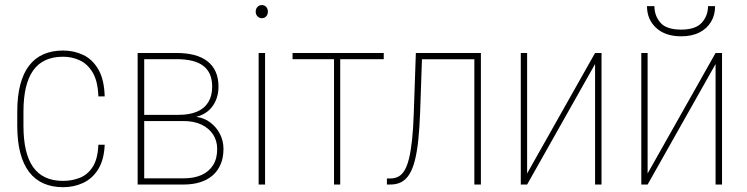

<svg xmlns="http://www.w3.org/2000/svg" viewBox="-20 -741 2999 771"><path d="M233.4 -14.6Q268.1 -14.6 299.6 -26.6Q331.1 -38.6 351.8 -70.1Q372.6 -101.6 375 -159.7H400.4Q397.9 -99.6 374.8 -62Q351.6 -24.4 314.5 -6.8Q277.3 10.7 233.4 10.7Q189.5 10.7 155 -4.4Q120.6 -19.5 97.2 -50Q73.7 -80.6 61.5 -127Q49.3 -173.3 49.3 -235.8V-292.5Q49.3 -355 61.5 -401.4Q73.7 -447.8 97.2 -478Q120.6 -508.3 155 -523.2Q189.5 -538.1 233.4 -538.1Q276.9 -538.1 314 -520.5Q351.1 -502.9 374.8 -462.6Q398.4 -422.4 400.4 -354H375Q373 -414.6 352.5 -449.2Q332 -483.9 300.8 -498.5Q269.5 -513.2 233.4 -513.2Q192.4 -513.2 162.4 -499.3Q132.3 -485.4 112.8 -457.5Q93.3 -429.7 83.7 -388.4Q74.2 -347.2 74.2 -292.5V-235.8Q74.2 -181.2 83.7 -139.6Q93.3 -98.1 112.8 -70.3Q132.3 -42.5 162.4 -28.6Q192.4 -14.6 233.4 -14.6Z M717.8 -254.9H550.8L549.8 -279.8H696.8Q741.2 -279.8 771.2 -292.7Q801.3 -305.7 816.7 -331.1Q832 -356.4 832 -393.1Q832 -421.9 822.8 -442.9Q813.5 -463.9 795.4 -477.3Q777.3 -490.7 750.5 -497.1Q723.6 -503.4 688.5 -503.4H559.1V0H532.7V-528.3H688.5Q728 -528.3 759.3 -520.3Q790.5 -512.2 812.5 -495.4Q834.5 -478.5 845.9 -453.1Q857.4 -427.7 857.4 -392.6Q857.4 -368.2 850.1 -346.7Q842.8 -325.2 828.6 -308.3Q814.5 -291.5 793.9 -281.2Q773.4 -271 746.6 -268.6ZM717.8 0H546.4L548.3 -24.9H717.8Q759.3 -24.9 789.3 -38.3Q819.3 -51.8 835.7 -77.9Q852.1 -104 852.1 -142.6Q852.1 -175.8 835.7 -200.9Q819.3 -226.1 789.3 -240.5Q759.3 -254.9 717.8 -254.9H604.5L605.5 -279.8H754.4L769.5 -271.5Q800.3 -267.6 824.7 -249Q849.1 -230.5 863.3 -202.9Q877.4 -175.3 877.4 -143.1Q877.4 -107.4 865.7 -80.6Q854 -53.7 832.8 -35.6Q811.5 -17.6 782.2 -8.8Q752.9 0 717.8 0Z M1044.4 -528.3V0H1018.6V-528.3ZM1006.8 -694.3Q1006.8 -705.6 1013.9 -713.1Q1021 -720.7 1031.2 -720.7Q1042.5 -720.7 1049.1 -713.1Q1055.7 -705.6 1055.7 -694.3Q1055.7 -683.1 1049.1 -675.5Q1042.5 -668 1031.2 -668Q1021 -668 1013.9 -675.5Q1006.8 -683.1 1006.8 -694.3Z M1346.2 -528.3V0H1321.3V-528.3ZM1521 -528.3V-503.4H1154.8V-528.3Z M1894.5 -528.3V-502.9H1658.7V-528.3ZM1911.1 -528.3V0H1884.8V-528.3ZM1649.9 -528.3H1675.3L1667 -287.6Q1664.6 -226.1 1659.7 -179Q1654.8 -131.8 1646.2 -97.9Q1637.7 -64 1624.5 -42.2Q1611.3 -20.5 1592.5 -10.3Q1573.7 0 1547.9 0H1533.7V-24.4H1548.3Q1565.9 -24.4 1580.1 -32Q1594.2 -39.6 1604.7 -57.1Q1615.2 -74.7 1622.6 -105Q1629.9 -135.3 1634.8 -180.4Q1639.6 -225.6 1641.6 -288.1Z M2096.7 -44.4 2369.6 -528.3H2395.5V0H2369.6V-483.9L2096.7 0H2071.3V-528.3H2096.7Z M2580.6 -44.4 2853.5 -528.3H2879.4V0H2853.5V-483.9L2580.6 0H2555.2V-528.3H2580.6ZM2823.2 -716.3H2851.6Q2851.6 -680.7 2835.2 -653.3Q2818.8 -626 2788.6 -610.6Q2758.3 -595.2 2715.3 -595.2Q2651.4 -595.2 2614.7 -629.2Q2578.1 -663.1 2578.1 -716.3H2607.9Q2607.9 -677.7 2632.1 -649.9Q2656.2 -622.1 2715.3 -622.1Q2773.4 -622.1 2798.3 -650.1Q2823.2 -678.2 2823.2 -716.3Z"/></svg>

Font: Roboto Condensed Thin
Style: Regular
Weight: 250
Width: 3
Designer: Christian Robertson
Foundry: Google
Version: Version 3.009; 2024